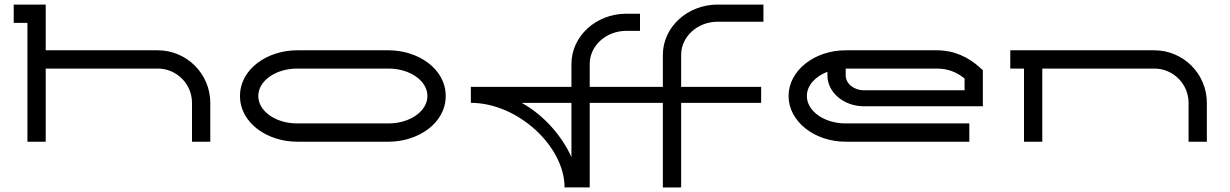

<svg xmlns="http://www.w3.org/2000/svg" viewBox="-20 -620 5380 840"><path d="M900 0V-170C900 -297 797 -400 670 -400H180V-600H40V-520H100V0H180V-320H670C752.8 -320 820 -252.8 820 -170V0Z M1110 -200C1110 -266.2 1186.2 -320 1280 -320H1680C1773.8 -320 1850 -266.2 1850 -200C1850 -133.8 1773.8 -80 1680 -80H1280C1186.2 -80 1110 -133.8 1110 -200ZM1030 -200C1030 -80.5 1151.3 0 1280 0H1680C1808.7 0 1930 -80.5 1930 -200C1930 -319.5 1808.7 -400 1680 -400H1280C1151.3 -400 1030 -319.5 1030 -200Z M2480 67.2C2438.8 -24.8 2358.6 -117.3 2262.3 -170H2480ZM2880 200.2 2960 200V-170H3310V-240H2960V-380C2960 -460 3031.7 -525 3120 -525H3320V-600H3120C2987.5 -600 2880 -501.4 2880 -380V-240H2560V-340C2560 -420 2631.7 -485 2720 -485H2780V-560H2720C2587.5 -560 2480 -461.4 2480 -340V-240H2040V-170C2245 -170 2450 20 2450 200H2560V-170H2880Z M4200 -225H3760C3715.8 -225 3680 -254.1 3680 -290V-320H4077.8C4127.3 -320 4163.7 -305.3 4200 -276.6ZM4280 -155V-312.8L4266.8 -324.7C4216.3 -370.4 4154.3 -400 4077.8 -400H3680C3542 -400 3430 -310.4 3430 -200C3430 -89.6 3542 0 3680 0H4220.8V-80H3680C3586.2 -80 3510 -133.8 3510 -200C3510 -245.8 3546.5 -285.7 3600 -305.9V-290C3600 -215.5 3671.7 -155 3760 -155Z M4460 0H4540V-320H5030C5112.8 -320 5180 -252.8 5180 -170V0H5260V-170C5260 -297 5157 -400 5030 -400H4400V-320H4460Z"/></svg>

Font: KetosagCBd
Style: Regular
Weight: 500
Designer: gluk
Foundry: gluk
Version: Version 00.0024